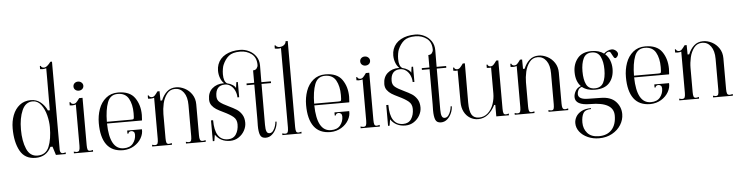

<svg xmlns="http://www.w3.org/2000/svg" viewBox="-56 -1092 6351 1647"><g transform="rotate(-5 3119.5 -268.0)"><path d="M40 -258Q40 -320 60 -372Q80 -424 119.5 -455.5Q159 -487 216 -487Q264 -487 299 -459Q334 -431 355 -386H371L372 -647V-748Q357 -743 340 -743Q333 -743 319 -745V-772H328Q328 -765 335.5 -760Q343 -755 353 -755Q368 -755 383.5 -768.5Q399 -782 412 -800H426V-39Q428 -10 449 -10Q461 -10 475 -15V0H390L367 -73H349Q308 10 215 10Q122 10 81 -65.5Q40 -141 40 -258ZM359 -242Q359 -290 345.5 -344Q332 -398 303 -436.5Q274 -475 231 -475Q169 -475 139.5 -408Q110 -341 110 -243Q110 -143 139 -75.5Q168 -8 233 -8Q305 -8 332 -73.5Q359 -139 359 -242Z M591 -571Q591 -588 603 -599Q615 -610 633 -610Q651 -610 663.5 -598.5Q676 -587 676 -571Q676 -554 664 -543Q652 -532 633 -532Q615 -532 603 -543Q591 -554 591 -571ZM570 -10Q588 -10 593 -22.5Q598 -35 598 -60V-416Q583 -411 566 -411Q559 -411 545 -413V-440H554Q554 -433 561.5 -428Q569 -423 579 -423Q593 -423 604 -434Q615 -445 631 -468H660V-60Q660 -34 664.5 -22Q669 -10 685 -10Q693 -10 710 -15V0H545V-15Q562 -10 570 -10Z M780 -239Q780 -303 800 -359.5Q820 -416 862.5 -451.5Q905 -487 967 -487Q1068 -487 1111 -425.5Q1154 -364 1154 -278Q1154 -263 1152 -239L1151 -230H850Q854 -6 975 -6Q1029 -6 1055 -39Q1081 -72 1081 -114Q1081 -131 1072.5 -139Q1064 -147 1051 -147Q1041 -147 1033.5 -141.5Q1026 -136 1026 -128H1017V-155H1144Q1147 -117 1125.5 -79Q1104 -41 1063 -16Q1022 9 969 10Q874 10 827 -53.5Q780 -117 780 -239ZM1084 -266Q1085 -277 1085 -299Q1085 -375 1057 -425Q1029 -475 963 -475Q899 -475 875 -412Q851 -349 850 -245H1058Q1076 -245 1079.5 -248.5Q1083 -252 1084 -266Z M1655 -10Q1663 -10 1680 -15V0H1510V-15Q1527 -10 1535 -10Q1551 -10 1555.5 -22Q1560 -34 1560 -60V-328Q1560 -397 1531.5 -436Q1503 -475 1457 -475Q1413 -475 1386.5 -440.5Q1360 -406 1349.5 -359Q1339 -312 1339 -269V-60Q1339 -34 1343.5 -22Q1348 -10 1364 -10Q1372 -10 1389 -15V0H1219V-15Q1236 -10 1244 -10Q1262 -10 1267 -22.5Q1272 -35 1272 -60V-415Q1257 -410 1240 -410Q1233 -410 1219 -412V-439H1228Q1228 -432 1235.5 -427Q1243 -422 1253 -422Q1267 -422 1278 -433Q1289 -444 1305 -467H1323L1324 -386H1338Q1356 -431 1387.5 -459.5Q1419 -488 1466 -488Q1504 -488 1541.5 -468.5Q1579 -449 1603 -412.5Q1627 -376 1627 -328V-60Q1627 -35 1632 -22.5Q1637 -10 1655 -10Z M2300 -120Q2300 -92 2287 -61.5Q2274 -31 2250.5 -10.5Q2227 10 2196 10Q2160 10 2148.5 -18Q2137 -46 2137 -99L2138 -150V-453H2072V-468H2138V-575Q2159 -575 2169.5 -589Q2180 -603 2180 -618Q2180 -683 2138.5 -714Q2097 -745 2041 -745Q1975 -745 1942.5 -718Q1910 -691 1890 -644Q1885 -633 1881 -610Q1877 -587 1877 -564Q1877 -501 1906 -484Q1933 -478 1954 -464Q1975 -450 1979 -436L1986 -487H1999V-356H1984Q1984 -384 1972 -412Q1960 -440 1937.5 -457.5Q1915 -475 1886 -475Q1846 -475 1825.5 -451Q1805 -427 1805 -381Q1805 -348 1828.5 -329Q1852 -310 1901 -287Q1943 -267 1969 -250.5Q1995 -234 2013.5 -205Q2032 -176 2032 -133Q2032 -99 2014 -66Q1996 -33 1963.5 -11.5Q1931 10 1890 10Q1807 10 1763 -54L1754 0H1741V-179H1759Q1759 -5 1872 -5Q1919 -5 1942 -40Q1965 -75 1965 -126Q1965 -167 1936.5 -191Q1908 -215 1853 -241Q1815 -259 1793 -273Q1771 -287 1755.5 -308Q1740 -329 1740 -359Q1740 -420 1778.5 -453.5Q1817 -487 1876 -487H1881Q1861 -504 1849.5 -534.5Q1838 -565 1838 -598Q1838 -627 1847 -652Q1866 -704 1917 -732Q1968 -760 2041 -760Q2081 -760 2118 -742Q2155 -724 2178 -690.5Q2201 -657 2201 -612L2200 -468H2282V-453H2200L2199 -101Q2199 -61 2206.5 -43.5Q2214 -26 2231 -26Q2251 -26 2264 -44Q2277 -62 2283.5 -84.5Q2290 -107 2290 -120Z M2365 -10Q2383 -10 2388 -22.5Q2393 -35 2393 -60V-745Q2383 -742 2370 -742Q2356 -742 2340 -745V-772H2349Q2349 -766 2359.5 -760.5Q2370 -755 2380 -755Q2403 -755 2420 -767.5Q2437 -780 2437 -800H2456L2455 -60Q2455 -34 2459.5 -22Q2464 -10 2480 -10Q2488 -10 2505 -15V0H2340V-15Q2357 -10 2365 -10Z M2565 -239Q2565 -303 2585 -359.5Q2605 -416 2647.5 -451.5Q2690 -487 2752 -487Q2853 -487 2896 -425.5Q2939 -364 2939 -278Q2939 -263 2937 -239L2936 -230H2635Q2639 -6 2760 -6Q2814 -6 2840 -39Q2866 -72 2866 -114Q2866 -131 2857.5 -139Q2849 -147 2836 -147Q2826 -147 2818.5 -141.5Q2811 -136 2811 -128H2802V-155H2929Q2932 -117 2910.5 -79Q2889 -41 2848 -16Q2807 9 2754 10Q2659 10 2612 -53.5Q2565 -117 2565 -239ZM2869 -266Q2870 -277 2870 -299Q2870 -375 2842 -425Q2814 -475 2748 -475Q2684 -475 2660 -412Q2636 -349 2635 -245H2843Q2861 -245 2864.5 -248.5Q2868 -252 2869 -266Z M3060 -571Q3060 -588 3072 -599Q3084 -610 3102 -610Q3120 -610 3132.5 -598.5Q3145 -587 3145 -571Q3145 -554 3133 -543Q3121 -532 3102 -532Q3084 -532 3072 -543Q3060 -554 3060 -571ZM3039 -10Q3057 -10 3062 -22.5Q3067 -35 3067 -60V-416Q3052 -411 3035 -411Q3028 -411 3014 -413V-440H3023Q3023 -433 3030.5 -428Q3038 -423 3048 -423Q3062 -423 3073 -434Q3084 -445 3100 -468H3129V-60Q3129 -34 3133.5 -22Q3138 -10 3154 -10Q3162 -10 3179 -15V0H3014V-15Q3031 -10 3039 -10Z M3809 -120Q3809 -92 3796 -61.5Q3783 -31 3759.5 -10.5Q3736 10 3705 10Q3669 10 3657.5 -18Q3646 -46 3646 -99L3647 -150V-453H3581V-468H3647V-575Q3668 -575 3678.5 -589Q3689 -603 3689 -618Q3689 -683 3647.5 -714Q3606 -745 3550 -745Q3484 -745 3451.5 -718Q3419 -691 3399 -644Q3394 -633 3390 -610Q3386 -587 3386 -564Q3386 -501 3415 -484Q3442 -478 3463 -464Q3484 -450 3488 -436L3495 -487H3508V-356H3493Q3493 -384 3481 -412Q3469 -440 3446.5 -457.5Q3424 -475 3395 -475Q3355 -475 3334.5 -451Q3314 -427 3314 -381Q3314 -348 3337.5 -329Q3361 -310 3410 -287Q3452 -267 3478 -250.5Q3504 -234 3522.5 -205Q3541 -176 3541 -133Q3541 -99 3523 -66Q3505 -33 3472.5 -11.5Q3440 10 3399 10Q3316 10 3272 -54L3263 0H3250V-179H3268Q3268 -5 3381 -5Q3428 -5 3451 -40Q3474 -75 3474 -126Q3474 -167 3445.5 -191Q3417 -215 3362 -241Q3324 -259 3302 -273Q3280 -287 3264.5 -308Q3249 -329 3249 -359Q3249 -420 3287.5 -453.5Q3326 -487 3385 -487H3390Q3370 -504 3358.5 -534.5Q3347 -565 3347 -598Q3347 -627 3356 -652Q3375 -704 3426 -732Q3477 -760 3550 -760Q3590 -760 3627 -742Q3664 -724 3687 -690.5Q3710 -657 3710 -612L3709 -468H3791V-453H3709L3708 -101Q3708 -61 3715.5 -43.5Q3723 -26 3740 -26Q3760 -26 3773 -44Q3786 -62 3792.5 -84.5Q3799 -107 3799 -120Z M3887 -150 3886 -421 3871 -420Q3865 -420 3849 -422V-449H3858Q3858 -442 3865.5 -437Q3873 -432 3883 -432Q3897 -432 3908 -443Q3919 -454 3935 -477H3953V-469L3952 -138Q3952 -66 3971 -34.5Q3990 -3 4034 -3Q4079 -3 4111 -32.5Q4143 -62 4158.5 -107Q4174 -152 4174 -199V-421L4159 -420Q4153 -420 4137 -422V-449H4146Q4146 -442 4153.5 -437Q4161 -432 4171 -432Q4185 -432 4196 -443Q4207 -454 4223 -477H4241V-60Q4241 -34 4245.5 -22Q4250 -10 4266 -10Q4274 -10 4291 -15V0H4182V-99H4172Q4149 -52 4112 -21Q4075 10 4025 10Q3988 10 3956 -9.5Q3924 -29 3905.5 -65Q3887 -101 3887 -150Z M4777 -10Q4785 -10 4802 -15V0H4632V-15Q4649 -10 4657 -10Q4673 -10 4677.5 -22Q4682 -34 4682 -60V-328Q4682 -397 4653.5 -436Q4625 -475 4579 -475Q4535 -475 4508.5 -440.5Q4482 -406 4471.5 -359Q4461 -312 4461 -269V-60Q4461 -34 4465.5 -22Q4470 -10 4486 -10Q4494 -10 4511 -15V0H4341V-15Q4358 -10 4366 -10Q4384 -10 4389 -22.5Q4394 -35 4394 -60V-415Q4379 -410 4362 -410Q4355 -410 4341 -412V-439H4350Q4350 -432 4357.5 -427Q4365 -422 4375 -422Q4389 -422 4400 -433Q4411 -444 4427 -467H4445L4446 -386H4460Q4478 -431 4509.5 -459.5Q4541 -488 4588 -488Q4626 -488 4663.5 -468.5Q4701 -449 4725 -412.5Q4749 -376 4749 -328V-60Q4749 -35 4754 -22.5Q4759 -10 4777 -10Z M5159 -449Q5185 -426 5198 -392Q5211 -358 5211 -320Q5211 -246 5170.5 -200Q5130 -154 5045 -154Q4977 -154 4935 -188Q4913 -182 4904 -164.5Q4895 -147 4895 -130Q4895 -82 4982 -82L5090 -80Q5175 -79 5217.5 -33.5Q5260 12 5260 74Q5260 123 5233 166.5Q5206 210 5157 237Q5108 264 5045 264Q4992 264 4947.5 244Q4903 224 4877.5 190.5Q4852 157 4852 117Q4852 89 4867 62.5Q4882 36 4914.5 18Q4947 0 4997 0V8Q4947 8 4930 37Q4913 66 4913 117Q4913 171 4946 208.5Q4979 246 5045 246Q5116 246 5155.5 202.5Q5195 159 5195 81Q5195 -35 4995 -35Q4865 -35 4865 -106Q4865 -132 4880.5 -159Q4896 -186 4927 -196Q4884 -240 4884 -320Q4884 -390 4924 -438.5Q4964 -487 5045 -487Q5108 -487 5150 -456Q5163 -469 5181.5 -477.5Q5200 -486 5217 -486Q5228 -486 5233 -484Q5248 -479 5258.5 -467.5Q5269 -456 5269 -443Q5269 -433 5261 -422Q5251 -409 5243 -409Q5236 -409 5231 -416Q5226 -423 5219 -437Q5212 -452 5207 -459.5Q5202 -467 5195 -468Q5180 -472 5159 -449ZM5141 -320Q5141 -388 5119 -431.5Q5097 -475 5045 -475Q4994 -475 4973 -431.5Q4952 -388 4952 -320Q4952 -248 4972.5 -207Q4993 -166 5045 -166Q5098 -166 5119.5 -207Q5141 -248 5141 -320Z M5319 -239Q5319 -303 5339 -359.5Q5359 -416 5401.5 -451.5Q5444 -487 5506 -487Q5607 -487 5650 -425.5Q5693 -364 5693 -278Q5693 -263 5691 -239L5690 -230H5389Q5393 -6 5514 -6Q5568 -6 5594 -39Q5620 -72 5620 -114Q5620 -131 5611.5 -139Q5603 -147 5590 -147Q5580 -147 5572.5 -141.5Q5565 -136 5565 -128H5556V-155H5683Q5686 -117 5664.5 -79Q5643 -41 5602 -16Q5561 9 5508 10Q5413 10 5366 -53.5Q5319 -117 5319 -239ZM5623 -266Q5624 -277 5624 -299Q5624 -375 5596 -425Q5568 -475 5502 -475Q5438 -475 5414 -412Q5390 -349 5389 -245H5597Q5615 -245 5618.5 -248.5Q5622 -252 5623 -266Z M6194 -10Q6202 -10 6219 -15V0H6049V-15Q6066 -10 6074 -10Q6090 -10 6094.5 -22Q6099 -34 6099 -60V-328Q6099 -397 6070.5 -436Q6042 -475 5996 -475Q5952 -475 5925.5 -440.5Q5899 -406 5888.5 -359Q5878 -312 5878 -269V-60Q5878 -34 5882.5 -22Q5887 -10 5903 -10Q5911 -10 5928 -15V0H5758V-15Q5775 -10 5783 -10Q5801 -10 5806 -22.5Q5811 -35 5811 -60V-415Q5796 -410 5779 -410Q5772 -410 5758 -412V-439H5767Q5767 -432 5774.5 -427Q5782 -422 5792 -422Q5806 -422 5817 -433Q5828 -444 5844 -467H5862L5863 -386H5877Q5895 -431 5926.5 -459.5Q5958 -488 6005 -488Q6043 -488 6080.5 -468.5Q6118 -449 6142 -412.5Q6166 -376 6166 -328V-60Q6166 -35 6171 -22.5Q6176 -10 6194 -10Z"/></g></svg>

Font: Viaoda Libre
Style: Regular
Weight: 400
Designer: Gydient
Version: Version 2.000